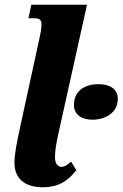

<svg xmlns="http://www.w3.org/2000/svg" viewBox="-20 -780 517 810"><path d="M160 10C237 10 273 -26 302 -62L280 -98C262 -83 253 -76 240 -76C223 -76 212 -91 212 -116C212 -142 216 -168 225 -210L347 -760H112L100 -703H124C147 -703 155 -696 155 -679C155 -659 151 -639 147 -621L70 -267C50 -176 41 -130 41 -93C41 -28 83 10 160 10ZM370 -275C424 -275 477 -304 477 -363C477 -408 438 -425 396 -425C344 -425 292 -402 292 -337C292 -294 327 -275 370 -275Z"/></svg>

Font: Noto Serif ExtraCondensed Black
Style: Italic
Weight: 900
Width: 2
Italic angle: -12°
Designer: Monotype Design Team
Foundry: Monotype Imaging Inc.
Version: Version 2.014